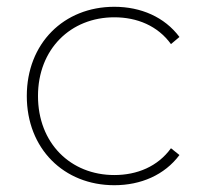

<svg xmlns="http://www.w3.org/2000/svg" viewBox="-20 -543 592 566"><path d="M317 3C395 3 465 -27 509 -86L484 -106C445 -52 384 -27 317 -27C188 -27 92 -121 92 -260C92 -398 188 -492 317 -492C384 -492 445 -467 484 -413L509 -434C465 -493 395 -523 317 -523C168 -523 59 -415 59 -260C59 -105 168 3 317 3Z"/></svg>

Font: Talent ExtraLight
Style: Regular
Weight: 200
Designer: Mike Powis
Version: Version 1.001;hotconv 1.0.109;makeotfexe 2.5.65596